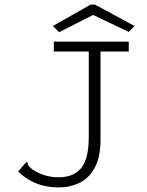

<svg xmlns="http://www.w3.org/2000/svg" viewBox="-20 -804 640 835"><path d="M235 11Q129 11 59 -58L89 -93L95 -100L100 -96Q100 -88 104.5 -82.5Q109 -77 121 -67Q173 -33 235 -33Q300 -33 333 -73Q366 -113 366 -208V-580H214V-623H540V-580H417V-209Q419 -129 395 -80.5Q371 -32 329 -10.5Q287 11 235 11ZM237 -664 210 -691 374 -784H393L565 -691L540 -665L385 -739Z"/></svg>

Font: Inconsolata Expanded Light
Style: Regular
Weight: 300
Width: 7
Monospace: yes
Designer: Raph Levien, Cyreal, Brenton Simpson
Foundry: Raph Levien, Cyreal, Google
Version: Version 3.001; ttfautohint (v1.8.2.53-6de2)